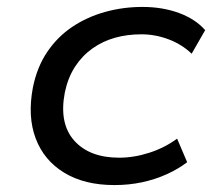

<svg xmlns="http://www.w3.org/2000/svg" viewBox="-20 -525 619 554"><path d="M310 9Q224 9 165.5 -26.5Q107 -62 83 -125.5Q59 -189 75 -273Q87 -332 116.5 -375.5Q146 -419 188.5 -447.5Q231 -476 283 -490.5Q335 -505 391 -505Q449 -505 496.5 -487.5Q544 -470 572 -438L533 -370Q505 -397 466.5 -411.5Q428 -426 388 -426Q347 -426 311.5 -416Q276 -406 246.5 -385Q217 -364 196.5 -332.5Q176 -301 167 -258Q150 -169 194 -119.5Q238 -70 324 -70Q367 -70 411.5 -84.5Q456 -99 491 -125L520 -57Q494 -37 460.5 -22Q427 -7 389.5 1Q352 9 310 9Z"/></svg>

Font: Nunito Sans 7pt SemiExpanded
Style: Italic
Weight: 400
Width: 6
Italic angle: -9°
Designer: Vernon Adams
Foundry: Vernon Adams
Version: Version 3.101;gftools[0.9.27]